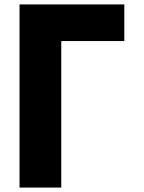

<svg xmlns="http://www.w3.org/2000/svg" viewBox="-20 -845 647 865"><path d="M256 -660H540V-825H68V0H256Z"/></svg>

Font: Hussar
Style: BoldWeb
Weight: 700
Foundry: Cannot Into Space Fonts
Version: Version 2.00